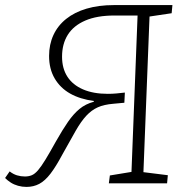

<svg xmlns="http://www.w3.org/2000/svg" viewBox="-21 -721 723 755"><path d="M520 -660H429Q360 -660 314 -640Q268 -620 245.5 -584Q223 -548 223 -498Q223 -452 244 -419.5Q265 -387 305.5 -369.5Q346 -352 403 -352Q420 -352 436.5 -353.5Q453 -355 470 -357L468 -317L425 -313Q388 -310 363.5 -299Q339 -288 318.5 -266Q298 -244 276.5 -206.5Q255 -169 224 -113Q199 -66 177.5 -38Q156 -10 133.5 2Q111 14 83 14Q66 14 50 9.5Q34 5 21.5 -3Q9 -11 -1 -21L17 -47Q31 -36 46 -31.5Q61 -27 77 -27Q92 -27 104 -32Q116 -37 128.5 -51.5Q141 -66 157.5 -93Q174 -120 199 -165Q225 -211 246.5 -242Q268 -273 291.5 -292.5Q315 -312 348 -321V-324Q294 -331 255 -353Q216 -375 194 -412.5Q172 -450 172 -501Q172 -546 189 -583Q206 -620 239 -646.5Q272 -673 319.5 -687Q367 -701 427 -701H657L654 -669L567 -656L543 -44L639 -32L636 0H407L411 -31L496 -45Z"/></svg>

Font: Literata ExtraLight
Style: Italic
Weight: 250
Italic angle: -2°
Designer: Latin by Veronika Burian and Jose Scaglione. Greek by Irene Vlachou. Cyrillic by Vera Evstafieva
Foundry: TypeTogether
Version: Version 3.002